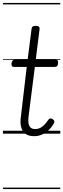

<svg xmlns="http://www.w3.org/2000/svg" viewBox="-20 -905 428 1300"><path d="M211 17Q175 17 153 1.5Q131 -14 123 -44.5Q115 -75 122 -120L161 -452H75Q64 -452 60.5 -458Q57 -464 58 -476Q60 -489 65 -494.5Q70 -500 80 -500H167L194 -711Q195 -721 201.5 -725.5Q208 -730 222 -730Q236 -730 242.5 -725Q249 -720 248 -709L222 -500H357Q367 -500 371 -494.5Q375 -489 373 -476Q372 -464 367 -458Q362 -452 351 -452H216L174 -121Q168 -76 178 -53.5Q188 -31 218 -31Q246 -31 268 -49Q290 -67 307 -94Q313 -102 320 -103Q327 -104 337 -98Q346 -92 347.5 -84.5Q349 -77 345 -70Q331 -45 311 -25.5Q291 -6 266 5.5Q241 17 211 17ZM0 365H388V375H0ZM0 -20H388V0H0ZM0 -505H388V-500H0ZM0 -885H388V-875H0Z"/></svg>

Font: Playwrite GB J Guides
Style: Italic
Weight: 400
Italic angle: -7.01216°
Designer: Veronika Burian, José Scaglione
Foundry: TypeTogether
Version: Version 1.003